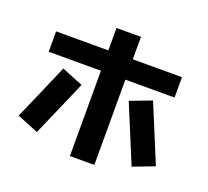

<svg xmlns="http://www.w3.org/2000/svg" viewBox="-139 -974 1278 1181"><g transform="rotate(20 500.0 -384.0)"><path d="M88 -523.2V-656.5H912V-523.2ZM430 35V-803.3H590V35ZM188.5 -34.2 48.8 -90.8Q88.8 -182.3 128.8 -273.9Q168.8 -365.5 208 -457L347.7 -400.3Q308.5 -308.8 268.5 -217.3Q228.5 -125.7 188.5 -34.2ZM809 -33.3Q769.8 -126.5 731.5 -220.6Q693.2 -314.7 654 -407.8L793.7 -461.2Q832.8 -368 871.2 -273.9Q909.5 -179.8 948.7 -86.7Z"/></g></svg>

Font: Murecho Thin
Style: Regular
Weight: 100
Designer: Neil Summerour
Foundry: Positype
Version: Version 1.010